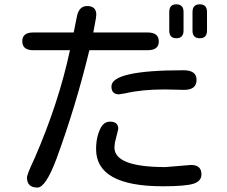

<svg xmlns="http://www.w3.org/2000/svg" viewBox="-20 -804 1040 879"><path d="M389.6 -574.2 388.7 -572.3Q327.1 -318.4 239.3 -79.1Q189.5 54.7 151.4 54.7Q103.5 54.7 103.5 8.8Q103.5 -5.9 138.7 -80.1Q249 -334 299.8 -572.3L300.8 -574.2H131.8Q82 -574.2 82 -615.2Q82 -655.3 131.8 -655.3H317.4L331.1 -723.6Q339.8 -776.4 378.9 -776.4Q420.9 -776.4 420.9 -736.3L418.9 -718.8L407.2 -655.3H656.2Q707 -655.3 707 -614.3Q707 -574.2 656.2 -574.2H389.6ZM861.3 -749Q861.3 -784.2 894.5 -784.2Q927.7 -784.2 927.7 -749V-664.1Q927.7 -628.9 894.5 -628.9Q861.3 -628.9 861.3 -664.1V-749ZM754.9 -749Q754.9 -784.2 787.1 -784.2Q820.3 -784.2 820.3 -749V-664.1Q820.3 -628.9 787.1 -628.9Q754.9 -628.9 754.9 -664.1V-749ZM820.3 -482.4Q879.9 -482.4 879.9 -438.5Q879.9 -392.6 823.2 -392.6L734.4 -394.5Q628.9 -394.5 554.7 -377L524.4 -372.1Q490.2 -372.1 490.2 -408.2Q490.2 -482.4 820.3 -482.4ZM854.5 -48.8Q902.3 -48.8 902.3 -5.9Q902.3 25.4 865.7 37.1Q829.1 48.8 725.6 48.8Q419.9 48.8 419.9 -121.1Q419.9 -180.7 443.4 -222.7Q459 -247.1 483.4 -247.1Q521.5 -247.1 521.5 -213.9L505.9 -150.4L503.9 -128.9Q503.9 -39.1 737.3 -39.1L854.5 -48.8Z"/></svg>

Font: jf-openhuninn-1.0
Style: Regular
Weight: 400
Designer: [Kosugi Maru]
      Designed by Motoya company      

      [Varela Round]
      Joe Prince(Latin component); Avraham Co
Foundry: justfont CO.,LTD.
Version: 1.0